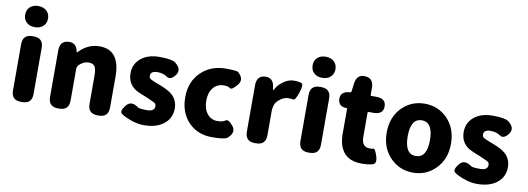

<svg xmlns="http://www.w3.org/2000/svg" viewBox="-63 -1228 4502 1638"><g transform="rotate(10 2187.5 -408.5)"><path d="M156 0Q72 0 72 -84V-485Q72 -569 156 -569H166Q250 -569 250 -485V-84Q250 0 166 0ZM160.5 -648Q116 -648 89 -673Q62 -698 62 -739.5Q62 -781 89 -806Q116 -831 160.5 -831Q205 -831 232.5 -806Q260 -781 260 -739.5Q260 -698 232.5 -673Q205 -648 160.5 -648Z M477 0Q393 0 393 -84V-487Q393 -569 464 -575Q536 -582 550 -503Q551 -498 552.5 -498Q554 -498 571 -515Q641 -583 736 -583Q913 -583 913 -352V-84Q913 0 829 0H819Q735 0 735 -84V-330Q735 -387 719.5 -409Q704 -431 669 -431Q641 -431 618 -418Q599 -407 588 -396Q571 -380 571 -357V-84Q571 0 487 0Z M1221 14Q1166 14 1106 -8Q1046 -30 1022 -49.5Q998 -69 1040 -122Q1082 -176 1149 -126Q1161 -117 1226.5 -117Q1292 -117 1292 -162Q1292 -182 1278.5 -190Q1265 -198 1229 -213L1217 -219Q1179 -235 1141 -250Q1034 -293 1034 -403Q1034 -484 1094.5 -533.5Q1155 -583 1254 -583Q1362 -583 1392 -560Q1458 -509 1419 -456Q1379 -403 1344.5 -427.5Q1310 -452 1260 -452Q1200 -452 1200 -411Q1200 -391 1213 -383Q1226 -375 1261 -361L1308 -343Q1376 -317 1410 -286Q1458 -241 1458 -172Q1458 -90 1398 -40Q1334 14 1221 14Z M1812 14Q1689 14 1611 -65Q1529 -147 1529 -284Q1529 -421 1619 -505Q1703 -583 1828 -583Q1923 -583 1935 -573Q1998 -519 1953 -465Q1908 -411 1891 -425Q1874 -439 1839 -439Q1780 -439 1745.5 -397.5Q1711 -356 1711 -285.5Q1711 -215 1745 -172.5Q1779 -130 1832 -130Q1881 -130 1902.5 -147Q1924 -164 1966 -113Q2009 -61 1946 -6Q1923 14 1812 14Z M2182 0Q2098 0 2098 -84V-487Q2098 -569 2170 -574Q2242 -578 2252 -497L2255 -478Q2256 -470 2257.5 -470Q2259 -470 2267 -485Q2289 -525 2334 -555Q2376 -583 2419.5 -583Q2463 -583 2484.5 -573.5Q2506 -564 2482 -491Q2458 -419 2440.5 -423Q2423 -427 2398 -427Q2363 -427 2332 -404Q2296 -377 2288 -356Q2276 -325 2276 -292V-84Q2276 0 2192 0Z M2646 0Q2562 0 2562 -84V-485Q2562 -569 2646 -569H2656Q2740 -569 2740 -485V-84Q2740 0 2656 0ZM2650.5 -648Q2606 -648 2579 -673Q2552 -698 2552 -739.5Q2552 -781 2579 -806Q2606 -831 2650.5 -831Q2695 -831 2722.5 -806Q2750 -781 2750 -739.5Q2750 -698 2722.5 -673Q2695 -648 2650.5 -648Z M3107 14Q3004 14 2953 -48Q2906 -105 2906 -211V-425Q2906 -430 2901 -430Q2829 -430 2826 -496Q2824 -562 2906 -568Q2917 -569 2918 -579L2927 -648Q2938 -730 3011 -725Q3084 -720 3084 -638V-574Q3084 -569 3089 -569H3134Q3218 -569 3218 -500Q3218 -430 3134 -430H3089Q3084 -430 3084 -425V-213Q3084 -125 3156 -125Q3177 -125 3188.5 -129Q3200 -133 3221 -71Q3241 -8 3203.5 3Q3166 14 3107 14Z M3359 -65Q3274 -149 3274 -284.5Q3274 -420 3359 -505Q3439 -583 3553 -583Q3667 -583 3746 -505Q3831 -420 3831 -284.5Q3831 -149 3746 -65Q3667 14 3553 14Q3439 14 3359 -65ZM3649 -285Q3649 -358 3626 -397Q3601 -439 3553 -439Q3456 -439 3456 -284.5Q3456 -130 3552.5 -130Q3649 -130 3649 -285Z M4107 14Q4052 14 3992 -8Q3932 -30 3908 -49.5Q3884 -69 3926 -122Q3968 -176 4035 -126Q4047 -117 4112.5 -117Q4178 -117 4178 -162Q4178 -182 4164.5 -190Q4151 -198 4115 -213L4103 -219Q4065 -235 4027 -250Q3920 -293 3920 -403Q3920 -484 3980.5 -533.5Q4041 -583 4140 -583Q4248 -583 4278 -560Q4344 -509 4305 -456Q4265 -403 4230.5 -427.5Q4196 -452 4146 -452Q4086 -452 4086 -411Q4086 -391 4099 -383Q4112 -375 4147 -361L4194 -343Q4262 -317 4296 -286Q4344 -241 4344 -172Q4344 -90 4284 -40Q4220 14 4107 14Z"/></g></svg>

Font: Resource Han Rounded KR Heavy
Style: Regular
Weight: 900
Designer: Cyano Hao (round all glyphs); Ryoko NISHIZUKA 西塚涼子 (kana, bopomofo & ideographs); Paul D. Hunt (Latin, Greek & Cyrillic)
Foundry: Cyano Hao
Version: 0.990